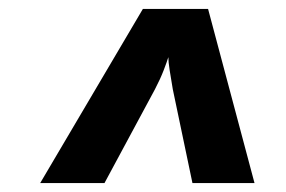

<svg xmlns="http://www.w3.org/2000/svg" viewBox="-20 -750 640 430"><path d="M70 -340 300 -730H446L550 -340H411L367 -550Q363 -573 360 -592.5Q357 -612 357 -622Q354 -612 346.5 -592.5Q339 -573 327 -550L214 -340Z"/></svg>

Font: JetBrains Mono NL ExtraBold
Style: Italic
Weight: 800
Italic angle: -9°
Monospace: yes
Designer: Philipp Nurullin, Konstantin Bulenkov
Foundry: JetBrains
Version: Version 2.305; ttfautohint (v1.8.4.7-5d5b)